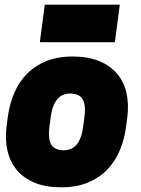

<svg xmlns="http://www.w3.org/2000/svg" viewBox="-20 -785 600 819"><path d="M171 -765H491L470 -605H150ZM518 -246Q511 -191 491 -143.5Q471 -96 437 -61Q403 -26 354.5 -6Q306 14 241 14Q175 14 128 -5.5Q81 -25 52 -59.5Q23 -94 12 -141.5Q1 -189 8 -246L13 -284Q20 -339 40 -386.5Q60 -434 94 -469Q128 -504 176.5 -524Q225 -544 290 -544Q356 -544 403 -524.5Q450 -505 479.5 -470.5Q509 -436 519.5 -388.5Q530 -341 523 -284ZM191 -246Q184 -195 198 -169.5Q212 -144 252 -144Q322 -144 335 -246L340 -284Q347 -335 333 -360.5Q319 -386 279 -386Q209 -386 196 -284Z"/></svg>

Font: Tanohe Sans Black
Style: Italic
Weight: 900
Designer: Village Type and Design LLC & Cristiano Sobral
Foundry: Cooper Hewitt Smithsonian Design Museum
Version: Version 1.00;January 12, 2020;FontCreator 12.0.0.2547 64-bit